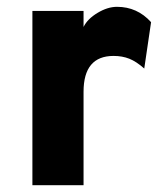

<svg xmlns="http://www.w3.org/2000/svg" viewBox="-20 -543 475 563"><path d="M75 0V-511H225V-464Q236.5 -487.5 266 -505.2Q295.5 -523 323 -523Q382.5 -523 423 -478L403 -342Q380 -362.5 359.2 -370.8Q338.5 -379 313 -379Q225 -379 225 -274V0Z"/></svg>

Font: Overpass Black
Style: Regular
Weight: 900
Designer: Delve Withrington, Dave Bailey, Thomas Jockin
Foundry: Delve Fonts LLC
Version: Version 4.000; ttfautohint (v1.8.3)